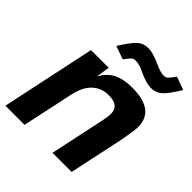

<svg xmlns="http://www.w3.org/2000/svg" viewBox="-207 -883 1015 1015"><g transform="rotate(45 301.0 -375.0)"><path d="M242 -528 231 -452Q257 -500 298.5 -521Q340 -542 405 -542Q574 -542 574 -416Q574 -388 555 -290L493 0H350L416 -310Q423 -345 423 -365Q423 -426 345 -426Q292 -426 255 -392Q218 -358 203 -290L141 0H-2L110 -528ZM189 -638Q233 -708 257.5 -729Q282 -750 318 -750Q351 -750 405 -726Q450 -704 476 -704Q491 -704 500.5 -712.5Q510 -721 531 -750L604 -723Q561 -653 536 -631.5Q511 -610 475 -610Q441 -610 389 -634Q345 -656 317 -656Q302 -656 293 -648Q284 -640 263 -612Z"/></g></svg>

Font: Nacelle Bold
Style: Italic
Weight: 700
Italic angle: -12°
Designer: Sora Sagano
Foundry: Sora Sagano
Version: Version 1.000;FEAKit 1.0